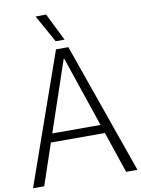

<svg xmlns="http://www.w3.org/2000/svg" viewBox="-115 -1142 894 1216"><g transform="rotate(-10 332.0 -534.5)"><path d="M-3.7 0 292.3 -841H371.8L667.8 0H595L505.2 -265.5H158L68.2 0ZM176.5 -320.7H486.8L333.5 -772.8H329.7ZM299.2 -892 201 -1068.2 268.8 -1069 356.5 -892Z"/></g></svg>

Font: Matangi Light
Style: Regular
Weight: 300
Designer: Prashant Pant
Foundry: The Graphic Ant
Version: Version 3.002